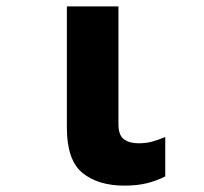

<svg xmlns="http://www.w3.org/2000/svg" viewBox="-20 -573 640 603"><path d="M371 10Q412 10 443 2Q474 -6 499 -19V-143Q476 -133 457 -128Q438 -123 415 -123Q387 -123 369.5 -135.5Q352 -148 352 -183V-553H190V-172Q190 -70 239 -30Q288 10 371 10Z"/></svg>

Font: Noto Sans Mono Extra
Style: Regular
Weight: 800
Designer: Monotype Design Team
Foundry: Monotype Imaging Inc.
Version: Version 1.900